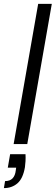

<svg xmlns="http://www.w3.org/2000/svg" viewBox="-41 -740 286 986"><path d="M29 0 155 -720H225L99 0ZM-21 226 -15 190Q10 190 23.5 176Q37 162 40 135L42 121H-1L11 52H90Q91 70 90 87.5Q89 105 87 119Q77 177 48.5 201.5Q20 226 -21 226Z"/></svg>

Font: DM Sans 10pt Light
Style: Italic
Weight: 300
Italic angle: -10°
Version: Version 4.004;gftools[0.9.30]